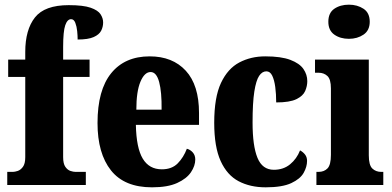

<svg xmlns="http://www.w3.org/2000/svg" viewBox="-20 -791 1676 821"><path d="M11 0V-56H35Q43 -56 55.5 -60Q68 -64 78 -77.5Q88 -91 88 -119V-462H15V-536H88V-569Q88 -664 129.5 -716.5Q171 -769 274 -769Q336 -769 367.5 -758Q399 -747 410 -730Q421 -713 421 -695Q421 -676 412.5 -659.5Q404 -643 380.5 -632.5Q357 -622 312 -622Q312 -638 310 -658Q308 -678 302 -693.5Q296 -709 284 -709Q268 -709 259 -683Q250 -657 250 -590V-536H363V-462H250V-119Q250 -91 259.5 -77.5Q269 -64 281.5 -60Q294 -56 303 -56H347V0Z M630 10Q512 10 454.5 -62.5Q397 -135 397 -265Q397 -406 455.5 -478Q514 -550 620 -550Q718 -550 774.5 -488.5Q831 -427 831 -308V-257H561Q563 -158 590.5 -112.5Q618 -67 672 -67Q715 -67 740 -92.5Q765 -118 779 -155Q794 -151 804.5 -139Q815 -127 815 -109Q815 -82 796.5 -54.5Q778 -27 737.5 -8.5Q697 10 630 10ZM671 -322Q672 -398 660.5 -440.5Q649 -483 624 -483Q598 -483 580.5 -441.5Q563 -400 563 -322Z M1116 10Q1050 10 1000.5 -16Q951 -42 923.5 -102.5Q896 -163 896 -266Q896 -375 925 -436.5Q954 -498 1003.5 -524Q1053 -550 1114 -550Q1182 -550 1221.5 -535Q1261 -520 1277.5 -496Q1294 -472 1294 -444Q1294 -423 1285 -402Q1276 -381 1247.5 -367Q1219 -353 1161 -353Q1161 -389 1157 -419Q1153 -449 1144 -467.5Q1135 -486 1119 -486Q1101 -486 1088 -466.5Q1075 -447 1067.5 -399.5Q1060 -352 1060 -267Q1060 -167 1081 -116Q1102 -65 1151 -65Q1192 -65 1220.5 -88.5Q1249 -112 1263 -148Q1276 -141 1284.5 -130Q1293 -119 1293 -103Q1293 -78 1278.5 -52Q1264 -26 1225.5 -8Q1187 10 1116 10Z M1472 -625Q1435 -625 1409.5 -643Q1384 -661 1384 -698Q1384 -736 1409.5 -753.5Q1435 -771 1472 -771Q1508 -771 1534.5 -753.5Q1561 -736 1561 -698Q1561 -661 1534.5 -643Q1508 -625 1472 -625ZM1333 0V-56H1342Q1366 -56 1380.5 -71Q1395 -86 1395 -129V-413Q1395 -452 1380 -466Q1365 -480 1342 -480H1327V-536H1557V-127Q1557 -85 1572 -70.5Q1587 -56 1610 -56H1619V0Z"/></svg>

Font: Noto Serif Tamil ExtraCondensed Black
Style: Italic
Weight: 900
Width: 2
Italic angle: -12°
Designer: Indian Type Foundry, Tom Grace, and the Monotype Design Team
Foundry: Monotype Imaging Inc.
Version: Version 2.003; ttfautohint (v1.8.4.7-5d5b)